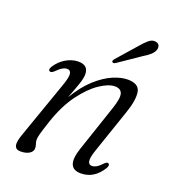

<svg xmlns="http://www.w3.org/2000/svg" viewBox="-123 -743 759 846"><g transform="rotate(20 256.5 -320.5)"><path d="M69.5 -367Q58.5 -372 69.5 -389.5Q88 -418 116.2 -434.5Q144.5 -451 173.5 -451Q220.5 -451 220.5 -408.5Q220.5 -390 211 -362Q201.5 -334 183.5 -287.5Q219.5 -347.5 259.2 -383.2Q299 -419 336.8 -435Q374.5 -451 405 -451Q457.5 -451 463.8 -414.2Q470 -377.5 447.5 -313L378 -109.5Q364.5 -70.5 367.5 -54.8Q370.5 -39 385.5 -39Q395 -39 406 -45Q417 -51 433 -68Q444 -78.5 450 -75Q460 -70 450.5 -53Q413 8.5 350.5 8.5Q277.5 8.5 312 -93L384.5 -308.5Q403 -362.5 396.2 -383Q389.5 -403.5 362 -403.5Q332.5 -403.5 291.5 -376Q250.5 -348.5 210.2 -294Q170 -239.5 142.5 -157.5Q127 -110.5 122.2 -92.8Q117.5 -75 117.5 -65Q117.5 -54.5 121 -46Q124.5 -37.5 124.5 -26.5Q124.5 -11 108.8 -1.2Q93 8.5 68 8.5Q45 8.5 40.8 -9.5Q36.5 -27.5 51.5 -67.5L143 -328Q158.5 -371 156 -387.5Q153.5 -404 137.5 -404Q127.5 -404 115.8 -397.2Q104 -390.5 88.5 -374.5Q76.5 -363.5 69.5 -367ZM398.5 -606.5Q416.5 -628 431.5 -640.2Q446.5 -652.5 462 -650Q475.5 -648.5 480 -638.5Q484.5 -628.5 480 -616.5Q475 -603.5 462.2 -592.5Q449.5 -581.5 431 -570.5L328.5 -500.5Q318.5 -495 314 -500.5Q311.5 -503.5 313.5 -507.8Q315.5 -512 319 -516Z"/></g></svg>

Font: Fraunces 72pt Soft Light
Style: Italic
Weight: 300
Italic angle: -16°
Version: Version 1.000;[b76b70a41]